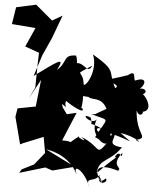

<svg xmlns="http://www.w3.org/2000/svg" viewBox="-20 -740 656 822"><path d="M222 -314C290 -263 249 -279 263 -308C294 -282 341 -253 334 -274C303 -294 315 -308 325 -266C348 -343 318 -329 359 -325C374 -309 414 -328 436 -274C375 -247 395 -251 371 -251C457 -219 442 -242 386 -151C395 -159 406 -113 445 -184C411 -135 361 -218 428 -182C334 -239 385 -178 368 -237C312 -265 380 -190 400 -238C353 -172 431 -101 442 -133C386 -66 416 -111 328 -154C368 -117 296 -163 318 -156C256 -118 308 -135 246 -139L308 -257L266 -251L248 -281L243 -317L286 -439L209 -390L205 -281ZM62 0 174 -23 204 -10 300 -26 177 -101C289 -73 305 9 308 4C289 -40 340 -15 363 62C340 10 388 46 407 7C389 64 451 39 432 24C394 63 392 -36 418 46C374 -16 399 -44 485 -9C508 -24 449 -27 504 -86C500 -47 495 -108 472 -68C481 -57 505 -96 394 1C403 -63 448 -44 502 -109C420 -123 493 -153 464 -181C460 -162 451 -147 453 -169C549 -136 558 -114 496 -171C559 -156 601 -116 561 -141C622 -151 562 -160 565 -267C579 -225 606 -271 583 -261C655 -261 585 -359 585 -335C624 -343 595 -377 557 -351C595 -357 626 -417 558 -395C550 -406 565 -441 528 -419C547 -422 453 -400 431 -398C436 -394 502 -375 473 -363C440 -438 484 -432 378 -507C400 -437 345 -364 338 -379C337 -449 287 -410 375 -459C349 -410 338 -505 276 -455C286 -422 321 -447 306 -502C248 -507 270 -473 224 -441C265 -504 221 -473 124 -415L161 -503L203 -578L248 -673L203 -652L135 -720L49 -709L31 -637L132 -620L88 -541L147 -514L141 -464L131 -365L103 -318L156 -398L133 -284L55 -276L46 -240L66 -122L79 -127L167 -154L173 -85L126 -36L73 -15Z"/></svg>

Font: Hussar Lance
Style: ExBd
Weight: 700
Foundry: Cannot Into Space Fonts, PlusOne Fonts
Version: Version 2.270